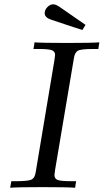

<svg xmlns="http://www.w3.org/2000/svg" viewBox="-20 -882 487 902"><path d="M27.8 0 33.2 -30.8H57.1Q114.3 -30.8 129.2 -38.8Q144 -46.9 147.9 -74.2L235.8 -600.1L238.8 -624Q238.8 -640.1 223.9 -646Q209 -651.9 160.2 -651.9H137.2Q138.2 -656.7 140.1 -668Q142.1 -679.2 142.1 -683.1Q177.2 -680.2 294.2 -680.2Q411.1 -680.2 446.8 -683.1L441.9 -651.9H418Q358.9 -651.9 345 -643.3Q331.1 -634.8 327.1 -607.9L238.8 -84L235.8 -60.1Q235.8 -43 250 -36.9Q264.2 -30.8 314.9 -30.8H337.9Q336.9 -25.9 335 -14.9Q333 -3.9 333 0Q297.9 -2.9 180.9 -2.9Q64 -2.9 27.8 0ZM189.9 -819.8Q189.9 -835.9 202.9 -848.9Q215.8 -861.8 230 -861.8Q241.2 -861.8 258.1 -850.8Q274.9 -839.8 381.8 -765.1L367.2 -741.2Q353 -745.1 224.1 -788.1Q189.9 -798.8 189.9 -819.8Z"/></svg>

Font: CMU Serif Extra
Style: RomanSlanted
Weight: 500
Italic angle: -9.46001°
Version: Version 0.7.0